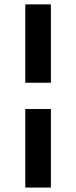

<svg xmlns="http://www.w3.org/2000/svg" viewBox="-20 -760 343 864"><path d="M93.8 -269.5H209V84H93.8ZM93.8 -740.2H209V-387.7H93.8Z"/></svg>

Font: DINish
Style: Bold
Weight: 700
Designer: Bert Driehuis
Foundry: Playbeing
Version: Version 3.008; git-95204e4c-release